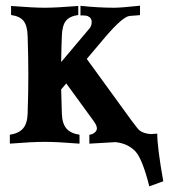

<svg xmlns="http://www.w3.org/2000/svg" viewBox="-20 -511 602 685"><path d="M139.6 -483.4Q179.7 -483.4 259.3 -489.7V-457.5Q227.5 -453.1 214.6 -436Q201.7 -418.9 200.7 -382.3Q199.2 -351.6 198.2 -289.6L299.8 -410.2Q307.1 -418.9 307.1 -432.6Q307.1 -438.5 305.2 -442.6Q303.2 -446.8 300 -449.2Q296.9 -451.7 293.2 -453.4Q289.6 -455.1 284.9 -455.3Q280.3 -455.6 277.3 -455.8Q274.4 -456.1 270.5 -456.1L267.1 -455.6V-490.2Q331.5 -483.4 387.2 -483.4Q411.1 -483.4 479.5 -490.7V-457L442.4 -454.1Q417.5 -451.7 354 -377Q343.3 -364.3 289.6 -300.8L427.2 -111.3Q449.7 -79.6 470.2 -53.7Q483.9 -35.2 518.1 -32.7L541 -34.2Q541 14.6 562.5 135.7L512.7 153.8Q487.3 53.2 461.9 27.8Q434.6 0.5 392.1 -3.9Q370.1 -2.9 298.8 1.5V-30.3Q309.1 -31.2 317.4 -37.8Q325.7 -44.4 325.7 -53.2Q325.7 -63 314.5 -78.6Q301.3 -96.7 267.8 -142.8Q234.4 -189 216.3 -213.4Q211.4 -207 198.2 -191.9Q198.7 -173.8 200.7 -106Q201.7 -70.8 216.6 -53Q231.4 -35.2 263.7 -30.3V1.5Q184.6 -4.9 139.6 -4.9Q94.2 -4.9 15.1 1.5V-30.3Q47.4 -35.2 62.5 -53Q77.6 -70.8 78.6 -106Q81.1 -181.6 81.1 -244.1Q81.1 -306.6 78.6 -382.3Q77.6 -418.5 64.5 -435.8Q51.3 -453.1 19.5 -457.5V-489.7Q99.1 -483.4 139.6 -483.4Z"/></svg>

Font: Flanker
Style: Bold
Weight: 700
Designer: Flanker
Foundry: Flanker
Version: Version 2.021